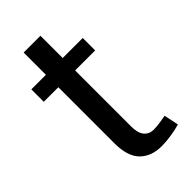

<svg xmlns="http://www.w3.org/2000/svg" viewBox="-211 -713 778 778"><g transform="rotate(-45 178.0 -324.0)"><path d="M222.7 8.3Q164.1 8.3 129.6 -26.1Q95.2 -60.5 95.2 -136.2V-457H11.7V-528.3H95.2V-655.8H191.4V-528.3H306.2V-457H191.4V-136.2Q191.4 -98.1 206.5 -80.1Q221.7 -62 247.1 -62Q264.2 -62 285.2 -65.2Q306.2 -68.4 317.9 -70.8L331.1 -7.8Q310.1 -1.5 279.5 3.4Q249 8.3 222.7 8.3Z"/></g></svg>

Font: Roboto Slab
Style: Regular
Weight: 400
Designer: Google
Version: Version 2.000; ttfautohint (v1.8.1.43-b0c9)